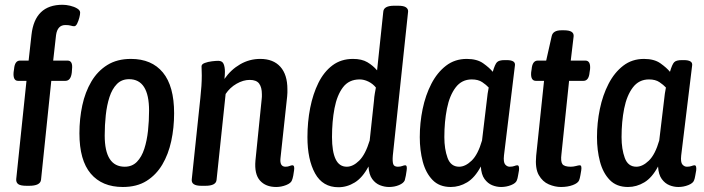

<svg xmlns="http://www.w3.org/2000/svg" viewBox="-20 -777 2953 805"><path d="M92 2Q66 2 56.5 -5Q47 -12 48 -26L91 -438H56Q34 -438 37 -474L39 -488Q42 -523 64 -523H100L112 -631Q126 -757 242 -757Q257 -757 274 -753Q291 -749 303.5 -741.5Q316 -734 316 -724Q316 -716 312.5 -702.5Q309 -689 303.5 -678Q298 -667 291 -667Q285 -667 277 -669.5Q269 -672 254 -672Q221 -672 215 -630L203 -523H263Q286 -523 282 -487L281 -473Q277 -438 254 -438H195L152 -23Q149 2 102 2Z M495 7Q408 7 360.5 -49Q313 -105 313 -218Q313 -279 325 -335Q337 -391 363 -435Q389 -479 430 -504.5Q471 -530 529 -530Q616 -530 663 -473Q710 -416 710 -302Q710 -241 698 -185.5Q686 -130 660.5 -87Q635 -44 594.5 -18.5Q554 7 495 7ZM503 -78Q534 -78 554 -98.5Q574 -119 585 -153Q596 -187 600.5 -228.5Q605 -270 605 -313Q605 -445 521 -445Q490 -445 470 -424.5Q450 -404 439 -370Q428 -336 423.5 -294Q419 -252 419 -209Q419 -78 503 -78Z M1138 7Q1094 7 1070 -20Q1046 -47 1051 -104L1077 -360Q1078 -366 1078 -371.5Q1078 -377 1078 -382Q1078 -411 1066.5 -426.5Q1055 -442 1027 -442Q1000 -442 972 -426Q944 -410 926 -383L888 -23Q886 2 841 2H824Q781 2 784 -25L820 -366Q823 -393 824.5 -416.5Q826 -440 826 -460Q826 -472 825.5 -481Q825 -490 825 -499Q825 -508 838.5 -513Q852 -518 868.5 -520Q885 -522 895 -522Q912 -522 917.5 -509Q923 -496 923 -476Q923 -462 921 -446Q948 -485 987 -507.5Q1026 -530 1071 -530Q1126 -530 1155.5 -497Q1185 -464 1185 -403Q1185 -396 1185 -388.5Q1185 -381 1184 -373L1156 -114Q1152 -78 1177 -78Q1187 -78 1194 -81Q1201 -84 1206 -84Q1216 -84 1213 -63Q1212 -53 1209.5 -40.5Q1207 -28 1204 -21Q1200 -9 1179.5 -1Q1159 7 1138 7Z M1399 8Q1333 8 1301 -50Q1269 -108 1269 -202Q1269 -266 1280.5 -324.5Q1292 -383 1315 -429.5Q1338 -476 1374 -503Q1410 -530 1460 -530Q1497 -530 1520.5 -516Q1544 -502 1561 -482L1587 -728Q1589 -753 1633 -753H1649Q1673 -753 1682.5 -746Q1692 -739 1691 -728L1627 -125Q1625 -101 1628.5 -89.5Q1632 -78 1648 -78Q1659 -78 1666.5 -81Q1674 -84 1679 -84Q1688 -84 1685 -63Q1684 -53 1681.5 -40.5Q1679 -28 1677 -21Q1672 -9 1653 -1Q1634 7 1611 7Q1592 7 1573 -0.5Q1554 -8 1540.5 -26.5Q1527 -45 1525 -79Q1500 -32 1467.5 -12Q1435 8 1399 8ZM1434 -78Q1460 -78 1486 -103.5Q1512 -129 1530 -188L1548 -355Q1549 -371 1551.5 -385Q1554 -399 1556 -410Q1543 -426 1524.5 -435Q1506 -444 1488 -444Q1443 -444 1418 -411Q1393 -378 1382.5 -323Q1372 -268 1372 -202Q1372 -142 1387 -110Q1402 -78 1434 -78Z M1870 7Q1822 7 1793.5 -22.5Q1765 -52 1752.5 -99.5Q1740 -147 1740 -202Q1740 -262 1752 -320Q1764 -378 1788.5 -425.5Q1813 -473 1850 -501.5Q1887 -530 1937 -530Q1980 -530 2006 -511.5Q2032 -493 2046 -476Q2055 -507 2063.5 -516Q2072 -525 2096 -525H2104Q2142 -525 2139 -503L2093 -125Q2090 -97 2098 -87.5Q2106 -78 2117 -78Q2129 -78 2136.5 -81Q2144 -84 2149 -84Q2158 -84 2156 -63Q2154 -53 2152 -40.5Q2150 -28 2147 -21Q2143 -9 2123 -1Q2103 7 2081 7Q2062 7 2043.5 -0.5Q2025 -8 2011.5 -26.5Q1998 -45 1996 -79Q1971 -32 1938.5 -12.5Q1906 7 1870 7ZM1905 -78Q1931 -78 1957.5 -103.5Q1984 -129 2001 -188L2021 -355Q2024 -386 2029 -410Q2019 -421 2002 -432.5Q1985 -444 1958 -444Q1916 -444 1890.5 -410.5Q1865 -377 1854 -322Q1843 -267 1843 -202Q1843 -152 1856.5 -115Q1870 -78 1905 -78Z M2332 7Q2307 7 2281 -4Q2255 -15 2239 -43Q2223 -71 2228 -124L2261 -438H2227Q2204 -438 2207 -474L2209 -487Q2212 -523 2235 -523H2270L2293 -625Q2298 -650 2334 -650H2345Q2388 -650 2385 -624L2373 -523H2434Q2457 -523 2454 -487L2452 -474Q2449 -438 2426 -438H2366L2334 -131Q2330 -100 2338 -89Q2346 -78 2373 -78Q2384 -78 2395 -81Q2406 -84 2411 -84Q2420 -84 2417 -63Q2416 -57 2413.5 -42.5Q2411 -28 2408 -21Q2403 -9 2381.5 -1Q2360 7 2332 7Z M2613 7Q2565 7 2536.5 -22.5Q2508 -52 2495.5 -99.5Q2483 -147 2483 -202Q2483 -262 2495 -320Q2507 -378 2531.5 -425.5Q2556 -473 2593 -501.5Q2630 -530 2680 -530Q2723 -530 2749 -511.5Q2775 -493 2789 -476Q2798 -507 2806.5 -516Q2815 -525 2839 -525H2847Q2885 -525 2882 -503L2836 -125Q2833 -97 2841 -87.5Q2849 -78 2860 -78Q2872 -78 2879.5 -81Q2887 -84 2892 -84Q2901 -84 2899 -63Q2897 -53 2895 -40.5Q2893 -28 2890 -21Q2886 -9 2866 -1Q2846 7 2824 7Q2805 7 2786.5 -0.5Q2768 -8 2754.5 -26.5Q2741 -45 2739 -79Q2714 -32 2681.5 -12.5Q2649 7 2613 7ZM2648 -78Q2674 -78 2700.5 -103.5Q2727 -129 2744 -188L2764 -355Q2767 -386 2772 -410Q2762 -421 2745 -432.5Q2728 -444 2701 -444Q2659 -444 2633.5 -410.5Q2608 -377 2597 -322Q2586 -267 2586 -202Q2586 -152 2599.5 -115Q2613 -78 2648 -78Z"/></svg>

Font: Asap Condensed Condensed Medium
Style: Italic
Weight: 500
Width: 3
Italic angle: -6°
Designer: Pablo Cosgaya
Foundry: Omnibus-Type
Version: Version 3.001; ttfautohint (v1.8.4.7-5d5b)